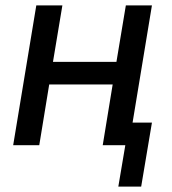

<svg xmlns="http://www.w3.org/2000/svg" viewBox="-20 -540 640 714"><path d="M420 154 446 0H362L399 -226H163L126 0H29L115 -520H212L177 -310H413L448 -520H545L473 -84H545L505 154Z"/></svg>

Font: Iosevka Medium Extended
Style: Italic
Weight: 500
Width: 7
Italic angle: -9°
Monospace: yes
Designer: Belleve Invis
Foundry: Belleve Invis
Version: Version 32.5.0; ttfautohint (v1.8.4)